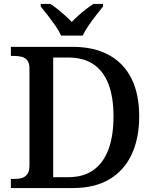

<svg xmlns="http://www.w3.org/2000/svg" viewBox="-20 -951 780 971"><path d="M35 0V-46H55Q76 -46 92.5 -51.5Q109 -57 119 -71.5Q129 -86 129 -114V-603Q129 -631 118.5 -645Q108 -659 91 -663.5Q74 -668 54 -668H35V-714H349Q454 -714 529.5 -673.5Q605 -633 644.5 -554.5Q684 -476 684 -362Q684 -253 646.5 -171.5Q609 -90 534.5 -45Q460 0 349 0ZM326 -55Q402 -55 452.5 -91Q503 -127 528.5 -195.5Q554 -264 554 -362Q554 -460 528.5 -526Q503 -592 452.5 -626Q402 -660 327 -660H249V-55ZM289 -771Q279 -794 260.5 -820.5Q242 -847 222 -873Q202 -899 186 -918V-931H235Q252 -920 271.5 -904.5Q291 -889 309.5 -872.5Q328 -856 343 -840Q358 -856 376.5 -872.5Q395 -889 415 -904.5Q435 -920 452 -931H501V-918Q486 -899 465.5 -873Q445 -847 427 -820.5Q409 -794 398 -771Z"/></svg>

Font: Noto Rashi Hebrew Medium
Style: Regular
Weight: 500
Version: Version 1.006